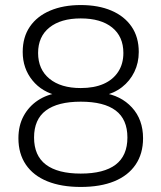

<svg xmlns="http://www.w3.org/2000/svg" viewBox="-20 -733 640 761"><path d="M300 8Q223 8 167.5 -14.5Q112 -37 82.5 -80.5Q53 -124 53 -185Q53 -235 73.5 -273Q94 -311 130 -335Q166 -359 213 -365V-353Q147 -367 108.5 -414.5Q70 -462 70 -527Q70 -586 98.5 -627.5Q127 -669 179 -691Q231 -713 300 -713Q370 -713 421.5 -691Q473 -669 501.5 -627.5Q530 -586 530 -527Q530 -484 512.5 -448Q495 -412 463.5 -387.5Q432 -363 387 -353V-365Q459 -355 503 -307Q547 -259 547 -185Q547 -124 517.5 -80.5Q488 -37 433 -14.5Q378 8 300 8ZM300 -45Q392 -45 438.5 -80.5Q485 -116 485 -188Q485 -260 438.5 -295Q392 -330 300 -330Q209 -330 162 -295Q115 -260 115 -188Q115 -116 162 -80.5Q209 -45 300 -45ZM300 -384Q353 -384 390.5 -400.5Q428 -417 448.5 -448.5Q469 -480 469 -523Q469 -588 424.5 -624Q380 -660 300 -660Q221 -660 176 -624Q131 -588 131 -523Q131 -458 176 -421Q221 -384 300 -384Z"/></svg>

Font: Nunito ExtraLight Light
Style: Regular
Weight: 300
Version: Version 3.602